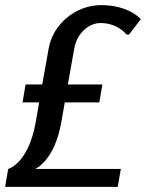

<svg xmlns="http://www.w3.org/2000/svg" viewBox="-20 -730 570 750"><path d="M375 -710C275 -710 186 -635 170 -540L145 -400H80L68 -330H133L119 -250C90 -90 12 -70 12 -70L0 0H440L452 -70H117C117 -70 192 -100 219 -250L233 -330H368L380 -400H245L270 -540C280 -600 327 -640 372 -640C442 -640 474 -595 474 -595H484L530 -655C530 -655 485 -710 375 -710Z"/></svg>

Font: Scada
Style: Italic
Weight: 400
Designer: Jovanny Lemonad
Foundry: Jovanny Lemonad
Version: Version 3.005